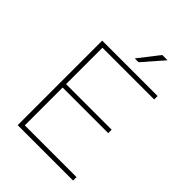

<svg xmlns="http://www.w3.org/2000/svg" viewBox="-248 -990 1105 1105"><g transform="rotate(45 304.5 -437.0)"><path d="M104 -688H555V-660H134V-364H505V-336H134V-28H555V0H104ZM407 -874H450L340 -748H309Z"/></g></svg>

Font: Roundo ExtraLight
Style: Regular
Weight: 250
Designer: Namrata Goyal (Gurmukhi), Shiva Nallaperumal (Latin)
Foundry: Indian Type Foundry
Version: Version 1.000;PS 1.0;hotconv 1.0.88;makeotf.lib2.5.647800